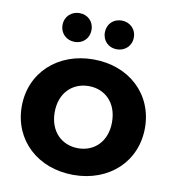

<svg xmlns="http://www.w3.org/2000/svg" viewBox="-84 -824 823 907"><g transform="rotate(10 327.5 -371.0)"><path d="M225 -612C264 -612 294 -640 294 -681C294 -722 264 -750 225 -750C186 -750 155 -722 155 -681C155 -640 186 -612 225 -612ZM427 -612C466 -612 497 -640 497 -681C497 -722 466 -750 427 -750C388 -750 358 -722 358 -681C358 -640 388 -612 427 -612ZM328 8C499 8 623 -107 623 -269C623 -431 499 -546 328 -546C157 -546 32 -431 32 -269C32 -107 157 8 328 8ZM328 -120C250 -120 190 -176 190 -269C190 -362 250 -418 328 -418C406 -418 465 -362 465 -269C465 -176 406 -120 328 -120Z"/></g></svg>

Font: Talent SemiBold
Style: Bold
Weight: 700
Designer: Mike Powis
Version: Version 1.001;hotconv 1.0.109;makeotfexe 2.5.65596